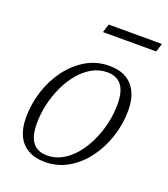

<svg xmlns="http://www.w3.org/2000/svg" viewBox="-120 -713 709 810"><g transform="rotate(20 234.0 -308.5)"><path d="M293 -464.5Q337.5 -464.5 368.2 -447Q399 -429.5 415 -396Q431 -362.5 431 -315.5Q431 -254 412.2 -196Q393.5 -138 359 -91.5Q324.5 -45 277.5 -17.5Q230.5 10 173.5 10Q129 10 98 -7.8Q67 -25.5 51.2 -59Q35.5 -92.5 35.5 -139.5Q35.5 -200.5 54.2 -258.8Q73 -317 107.5 -363.2Q142 -409.5 189 -437Q236 -464.5 293 -464.5ZM173 -19Q209.5 -19 241 -36.8Q272.5 -54.5 298 -85.2Q323.5 -116 341.8 -155.2Q360 -194.5 369.8 -237.2Q379.5 -280 379.5 -322Q379.5 -381 357.8 -408.5Q336 -436 293.5 -436Q257 -436 225.5 -418Q194 -400 168.5 -369.5Q143 -339 124.8 -299.8Q106.5 -260.5 96.8 -217.5Q87 -174.5 87 -132.5Q87 -74 108.8 -46.5Q130.5 -19 173 -19ZM217.5 -589 229.5 -627H468.5L456.5 -589Z"/></g></svg>

Font: Newsreader Light
Style: Italic
Weight: 300
Italic angle: -17°
Designer: Hugues Gentile
Foundry: Production Type
Version: Version 1.003